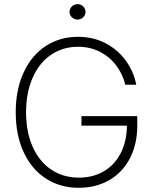

<svg xmlns="http://www.w3.org/2000/svg" viewBox="-20 -894 741 924"><path d="M355.5 -668.9Q282.7 -668.9 226.1 -630.6Q169.4 -592.3 137.5 -520.8Q105.5 -449.2 105.5 -353.5Q105.5 -258.3 137.5 -187Q169.4 -115.7 227.1 -77.4Q284.7 -39.1 359.4 -39.1Q426.8 -39.1 478.8 -69.1Q530.8 -99.1 560.3 -155.8Q589.8 -212.4 590.8 -289.1H372.1V-335H640.6V-290Q640.6 -199.2 604.7 -131.1Q568.8 -63 504.9 -26.6Q440.9 9.8 359.4 9.8Q269 9.8 200.2 -35.2Q131.3 -80.1 93.5 -162.4Q55.7 -244.6 55.7 -353.5Q55.7 -462.4 93.5 -544.7Q131.3 -627 199.2 -671.9Q267.1 -716.8 355.5 -716.8Q431.2 -716.8 491 -684.3Q550.8 -651.9 587.6 -599.1Q624.5 -546.4 635.7 -486.3H583Q571.3 -535.2 541 -576.7Q510.7 -618.2 463.1 -643.6Q415.5 -668.9 355.5 -668.9ZM314.5 -836.9Q314.5 -852.1 325.9 -863Q337.4 -874 353.5 -874Q369.1 -874 380.4 -863Q391.6 -852.1 391.6 -836.9Q391.6 -821.8 380.4 -810.8Q369.1 -799.8 353.5 -799.8Q337.4 -799.8 325.9 -810.8Q314.5 -821.8 314.5 -836.9Z"/></svg>

Font: Pretendard JP ExtraLight
Style: Regular
Weight: 200
Designer: Base glyphs from Inter by Rasmus Andersson; Hangeul glyphs from Noto Sans CJK(Source Han Sans) by Jang Soo-young and Kan
Foundry: Kil Hyung-jin
Version: Version 1.309